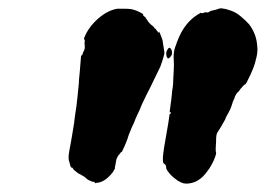

<svg xmlns="http://www.w3.org/2000/svg" viewBox="-20 -699 640 462"><path d="M388 -584Q390 -584 392 -580Q394 -577 394 -572.5Q394 -568 392.5 -565.5Q391 -563 389 -561Q384 -555 381 -563Q379 -570 381 -576Q383 -580 384.5 -582Q386 -584 388 -584ZM262 -678Q268 -678 278.5 -678Q289 -678 296 -677Q310 -674 323 -666Q325 -664 324.5 -663.5Q324 -663 325 -661.5Q326 -660 328.5 -658.5Q331 -657 330.5 -656.5Q330 -656 332.5 -653Q335 -650 335 -650Q335 -648 340.5 -642.5Q346 -637 347 -637Q348 -636 350 -634Q353 -629 354 -630Q354 -630 356.5 -626.5Q359 -623 361 -621L362 -619V-621L363 -623L366 -616Q371 -605 372 -597Q372 -594 373.5 -586.5Q375 -579 375.5 -574Q376 -569 374 -564Q371 -553 366 -539Q362 -531 349 -504Q342 -490 340 -485.5Q338 -481 333 -472Q319 -443 319 -442Q319 -441 315 -432.5Q311 -424 308 -417.5Q305 -411 303 -405Q297 -393 290 -375Q286 -362 284.5 -359Q283 -356 280 -348L273 -333Q272 -334 270.5 -332Q269 -330 268 -328.5Q267 -327 266.5 -327Q266 -327 264.5 -324.5Q263 -322 261.5 -319Q260 -316 260 -315Q259 -311 258 -304Q258 -303 257 -299Q256 -295 256.5 -295Q257 -295 256.5 -293.5Q256 -292 254 -289Q252 -286 251 -284Q232 -260 212 -259Q209 -258 208 -258V-259Q209 -260 209 -260Q206 -262 201 -262Q200 -262 200 -262.5Q200 -263 197 -264Q191 -266 184 -273Q181 -275 174 -279Q169 -281 165.5 -284Q162 -287 160 -288.5Q158 -290 157 -291Q154 -297 152 -296Q152 -295 151 -296Q149 -299 147 -309Q145 -313 145 -321Q145 -329 151 -359Q153 -370 153.5 -373.5Q154 -377 155.5 -385.5Q157 -394 157.5 -398Q158 -402 158.5 -402.5Q159 -403 158.5 -403Q158 -403 159 -409Q160 -415 160 -417Q160 -418 161.5 -427.5Q163 -437 164 -444Q167 -469 169 -492Q170 -499 170 -506Q171 -517 172 -527Q174 -556 175 -564Q175 -566 175 -566Q175 -566 176 -565Q177 -565 178 -567Q179 -569 179.5 -571.5Q180 -574 180 -573L183 -579Q183 -581 183.5 -581Q184 -581 184 -587Q184 -593 183.5 -593.5Q183 -594 183.5 -596Q184 -598 184 -600.5Q184 -603 183 -604L182 -605L183 -609Q193 -634 217 -655Q239 -674 262 -678ZM513 -679Q523 -678 534 -674Q549 -669 560 -659Q572 -649 579 -641Q597 -618 599 -588Q601 -573 595 -553Q593 -542 582.5 -519Q572 -496 570 -496Q568 -496 563 -490Q561 -487 560 -486.5Q559 -486 557 -482.5Q555 -479 551 -476Q547 -471 545 -466Q545 -464 542.5 -459Q540 -454 539 -450Q535 -436 526 -421Q523 -416 522 -412Q519 -406 513 -396Q510 -391 507.5 -387Q505 -383 503 -380Q500 -375 500 -362Q500 -354 499.5 -351Q499 -348 499 -341Q499 -334 499.5 -333.5Q500 -333 500 -329Q496 -313 484 -294Q476 -282 468 -274Q455 -262 442 -259Q431 -256 421 -258Q413 -261 408 -264Q397 -272 392 -277Q381 -289 380 -294Q380 -303 375 -305Q370 -307 373 -331Q374 -338 375 -345Q379 -369 385 -403Q388 -424 388 -424Q392 -426 391 -429Q390 -429 389 -429L388 -428Q388 -429 392 -458Q393 -464 393.5 -472Q394 -480 395 -485Q396 -490 396.5 -497.5Q397 -505 397 -509.5Q397 -514 398 -529Q399 -544 398 -556Q397 -572 401 -584Q411 -614 421 -629Q437 -654 461 -667Q463 -669 464 -668Q466 -666 472 -669Q475 -670 475 -669.5Q475 -669 478 -669Q481 -669 482.5 -670Q484 -671 485.5 -672Q487 -673 494.5 -674.5Q502 -676 505 -677.5Q508 -679 513 -679Z"/></svg>

Font: TT2020 Style B
Style: Italic
Weight: 400
Italic angle: -15°
Version: Version 0.2.000